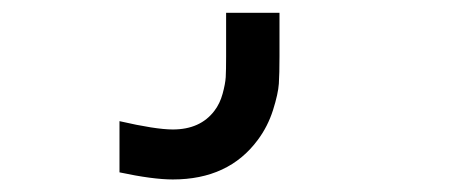

<svg xmlns="http://www.w3.org/2000/svg" viewBox="-20 -20 707 300"><path d="M416.7 68.4Q416.7 95.1 415.7 110.7Q414.7 126.3 406.6 152Q398.4 177.7 382.8 198.6Q337.2 260.4 250 260.4Q218.8 260.4 166.7 249.3V169.3Q223.3 182.3 250 182.3Q293 182.3 315.1 153Q323.6 141.9 327.8 126.6Q332 111.3 332.7 100.6Q333.3 89.8 333.3 68.4V0H416.7Z"/></svg>

Font: Monoid
Style: Regular
Weight: 400
Width: 4
Monospace: yes
Designer: Andreas Larsen (@larsenwork)
Version: Version 0.61